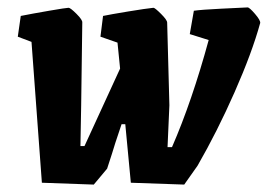

<svg xmlns="http://www.w3.org/2000/svg" viewBox="-20 -489 722 518"><path d="M682 -427Q660 -347 613 -240.5Q566 -134 513 -42L477 9L333 4L318 -154H308Q287 -92 282 -74L269 -34L233 9L93 4L65 -376L28 -390L36 -446Q66 -452 112.5 -460Q159 -468 165 -468Q170 -468 186.5 -451.5Q203 -435 202 -428L199 -205L197 -95H208L304 -304L297 -374L251 -390L258 -446Q277 -450 325.5 -458Q374 -466 394 -468Q398 -468 414.5 -451.5Q431 -435 431 -428L437 -205L432 -92H444Q498 -216 543 -381L492 -397L503 -460Q524 -463 575.5 -465.5Q627 -468 648 -469Q653 -469 668 -451.5Q683 -434 682 -427Z"/></svg>

Font: Grenze
Style: Bold Italic
Weight: 700
Italic angle: -10°
Designer: Renata Polastri
Foundry: Omnibus-Type
Version: Version 1.002; ttfautohint (v1.8)